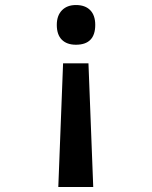

<svg xmlns="http://www.w3.org/2000/svg" viewBox="-20 -559 603 764"><path d="M282 -539Q319 -539 339 -518.5Q359 -498 359 -460Q359 -381 282 -381Q246 -381 226 -401Q206 -421 206 -460Q206 -497 226.5 -518Q247 -539 282 -539ZM332 -307 351 185H212L231 -307Z"/></svg>

Font: Noto Sans Mono SemiCondensed SemiBold
Style: Regular
Weight: 600
Width: 4
Designer: Monotype Design Team
Foundry: Monotype Imaging Inc.
Version: Version 2.014; ttfautohint (v1.8.4.7-5d5b)